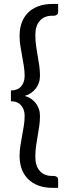

<svg xmlns="http://www.w3.org/2000/svg" viewBox="-20 -786 341 951"><path d="M238 -708Q199 -708 177 -682.8Q155 -657.5 155 -614.5Q155 -586.5 158.5 -560.5Q162 -534.5 166.5 -509.8Q171 -485 174.5 -460.5Q178 -436 178 -411Q178 -392.5 172.5 -376.2Q167 -360 156.8 -347Q146.5 -334 132.8 -324.8Q119 -315.5 102.5 -311Q119 -306.5 132.8 -297.5Q146.5 -288.5 156.8 -275.5Q167 -262.5 172.5 -246.2Q178 -230 178 -211.5Q178 -186.5 174.5 -162Q171 -137.5 166.5 -112.8Q162 -88 158.5 -62Q155 -36 155 -8Q155 35.5 177 60.5Q199 85.5 238 85.5H248Q254 85.5 261 90Q268 94.5 268 104.5V144.5H241Q200.5 144.5 169.8 132.8Q139 121 118.2 100Q97.5 79 87.2 50Q77 21 77 -13.5Q77 -39.5 81 -64.2Q85 -89 89.5 -113.8Q94 -138.5 98 -163Q102 -187.5 102 -212.5Q102 -244 84.5 -264.2Q67 -284.5 34 -284.5V-338Q67 -338 84.5 -358Q102 -378 102 -410Q102 -435 98 -459.5Q94 -484 89.5 -508.5Q85 -533 81 -558Q77 -583 77 -609Q77 -643.5 87.2 -672.5Q97.5 -701.5 118.2 -722.5Q139 -743.5 169.8 -755Q200.5 -766.5 241 -766.5H268V-727Q268 -717 261 -712.5Q254 -708 248 -708Z"/></svg>

Font: Lato 2
Style: Regular
Weight: 400
Designer: Lukasz Dziedzic with Adam Twardoch and Botio Nikoltchev
Foundry: tyPoland Lukasz Dziedzic
Version: Version 2.015; 2015-08-06; http://www.latofonts.com/